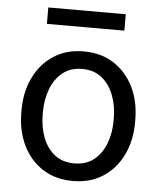

<svg xmlns="http://www.w3.org/2000/svg" viewBox="-52 -754 674 809"><g transform="rotate(5 285.0 -349.5)"><path d="M44.9 -258.3V-269.5Q44.9 -346.2 74.2 -406.7Q103.5 -467.3 157.2 -502.7Q210.9 -538.1 284.7 -538.1Q359.4 -538.1 413.3 -502.7Q467.3 -467.3 496.6 -406.7Q525.9 -346.2 525.9 -269.5V-258.3Q525.9 -182.1 496.6 -121.3Q467.3 -60.5 413.6 -25.4Q359.9 9.8 285.6 9.8Q211.4 9.8 157.5 -25.4Q103.5 -60.5 74.2 -121.3Q44.9 -182.1 44.9 -258.3ZM135.3 -269.5V-258.3Q135.3 -206.1 151.9 -161.9Q168.5 -117.7 201.9 -91.1Q235.4 -64.5 285.6 -64.5Q335.4 -64.5 368.7 -91.1Q401.9 -117.7 418.5 -161.9Q435.1 -206.1 435.1 -258.3V-269.5Q435.1 -321.3 418.2 -365.5Q401.4 -409.7 368.2 -436.8Q335 -463.9 284.7 -463.9Q234.9 -463.9 201.7 -436.8Q168.5 -409.7 151.9 -365.5Q135.3 -321.3 135.3 -269.5ZM447.3 -709.5V-640.1H119.6V-709.5Z"/></g></svg>

Font: Vazirmatn RD UI
Style: Regular
Weight: 400
Designer: Saber Rastikerdar
Foundry: Saber Rastikerdar
Version: Version 33.003